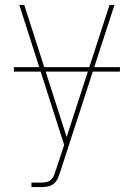

<svg xmlns="http://www.w3.org/2000/svg" viewBox="-20 -540 540 775"><path d="M107 215V197H151Q161 197 171 194Q181 191 188 183.5Q195 176 198.5 166.5Q202 157 205 147L206 146V145Q206 145 206 145Q206 145 206 145L239 45L58 -520H78L249 13L422 -520H442L224 151Q220 163 215 176Q210 189 200.5 198.5Q191 208 178 211.5Q165 215 151 215ZM36 -251V-269H464V-251Z"/></svg>

Font: Iosevka SS04 Thin
Style: Regular
Weight: 100
Monospace: yes
Designer: Belleve Invis
Foundry: Belleve Invis
Version: Version 19.0.0; ttfautohint (v1.8.4)